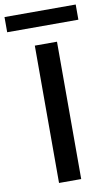

<svg xmlns="http://www.w3.org/2000/svg" viewBox="-153 -923 559 972"><g transform="rotate(-10 126.0 -437.5)"><path d="M0 0ZM0 0ZM183 0H69V-706H183ZM309 -797H-57V-875H309Z"/></g></svg>

Font: Ulagadi Sans Medium
Style: Regular
Weight: 500
Designer: Ninad Kale (Devanagari), Jonny Pinhorn (Latin)
Foundry: Indian Type Foundry
Version: Version 3.01;March 29, 2020;FontCreator 12.0.0.2522 64-bit; 